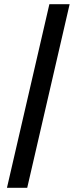

<svg xmlns="http://www.w3.org/2000/svg" viewBox="-20 -730 379 910"><path d="M13 160 214 -710H310L109 160Z"/></svg>

Font: TypoPRO Source Sans Pro
Style: Bold
Weight: 700
Designer: Paul D. Hunt
Foundry: Adobe Systems Incorporated
Version: Version 2.020;PS 2.000;hotconv 1.0.86;makeotf.lib2.5.63406